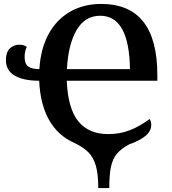

<svg xmlns="http://www.w3.org/2000/svg" viewBox="-20 -745 874 975"><path d="M356 -20Q273 -57 228.5 -137Q184 -217 179 -335Q99 -335 54.5 -361Q10 -387 10 -440Q10 -480 30 -499Q50 -518 78 -518Q102 -518 116 -507Q105 -485 105 -456Q105 -421 123 -407.5Q141 -394 180 -394Q186 -496 226 -570.5Q266 -645 335 -685Q404 -725 494 -725Q779 -725 779 -364V-335H319Q325 -193 378 -128.5Q431 -64 530 -64Q589 -64 640 -84Q691 -104 740 -141Q748 -127 748 -111Q748 -78 717 -53.5Q686 -29 636 -12Q595 10 573.5 36Q552 62 543.5 102Q535 142 535 210H479Q479 140 467 97.5Q455 55 429 28.5Q403 2 356 -20ZM640 -394Q636 -665 489 -665Q411 -665 368.5 -591.5Q326 -518 320 -394Z"/></svg>

Font: Noto Serif SemiBold
Style: Regular
Weight: 600
Designer: Monotype Design Team
Foundry: Monotype Imaging Inc.
Version: Version 1.001